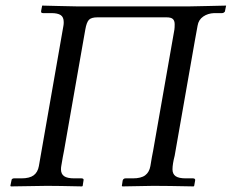

<svg xmlns="http://www.w3.org/2000/svg" viewBox="-20 -666 829 687"><path d="M207 -574.2Q208 -579.1 208 -586.9Q208 -605 197 -612.1Q186 -619.1 164.1 -619.1H133.8Q129.9 -619.1 127.9 -621.1Q127 -623 127 -626Q127.4 -629.4 128.9 -636Q130.4 -642.6 130.9 -646Q133.3 -646 191.2 -644.5Q249 -643.1 256.8 -643.1H275.9H465.8H655.8Q659.2 -643.1 723.9 -644.5Q788.6 -646 789.1 -646Q788.6 -643.1 787.1 -636.5Q785.6 -629.9 785.2 -627Q785.2 -623.5 782.2 -622.1Q779.3 -619.1 774.9 -619.1H746.1Q723.6 -618.2 707 -606.7Q690.4 -595.2 687 -574.2Q685.5 -564.9 681.9 -546.1Q678.2 -527.3 676.8 -518.1L605 -108.9Q597.2 -78.6 597.2 -60.1Q597.2 -43.5 608.4 -35.6Q619.6 -27.8 645 -27.8H670.9Q674.8 -27.8 676.8 -25.9Q679.2 -23.4 678.2 -20Q677.7 -17.1 676.5 -10.5Q675.3 -3.9 674.8 -1L672.9 1Q577.1 -1 528.8 -1L418 1L416 -1Q416.5 -3.9 417.5 -10.5Q418.5 -17.1 418.9 -20Q420.4 -24.9 422.9 -25.9Q424.8 -27.8 429.2 -27.8H455.1Q484.9 -27.8 499.5 -38.8Q514.2 -49.8 518.1 -71.8Q523.9 -107.9 527.8 -126L604 -560.1Q605 -566.9 605 -579.1Q605 -591.8 598.6 -597.9Q592.3 -604 575.2 -604H518.1H499H404.8H386.2H329.1Q306.6 -604 298.1 -595Q289.6 -585.9 285.2 -560.1Q284.2 -554.2 282 -542Q279.8 -529.8 278.8 -523.9L209 -126Q205.1 -107.9 199.2 -71.8Q198.2 -66.9 198.2 -60.1Q198.2 -43.5 209.5 -35.6Q220.7 -27.8 246.1 -27.8H272Q275.9 -27.8 277.8 -25.9Q280.3 -23.4 278.8 -20Q278.3 -17.1 277.3 -10.5Q276.4 -3.9 275.9 -1L273.9 1Q187 -1 147.9 -1L19 1L17.1 -1Q17.6 -3.9 19 -10.5Q20.5 -17.1 21 -20Q21 -24.4 23.9 -25.9Q25.9 -27.8 29.8 -27.8H56.2Q85.9 -27.8 100.6 -38.8Q115.2 -49.8 119.1 -71.8Q120.6 -81.5 124 -99.9Q127.4 -118.2 128.9 -127.9Z"/></svg>

Font: Common Serif
Style: Italic
Weight: 400
Italic angle: -12°
Designer: Philipp H. Poll, Khaled Hosny
Foundry: Stefan Peev, Context Ltd.
Version: Version 1.026